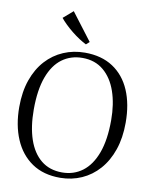

<svg xmlns="http://www.w3.org/2000/svg" viewBox="-104 -1060 907 1147"><g transform="rotate(10 349.0 -486.5)"><path d="M341.5 11Q239.5 11.5 169.5 -36.2Q99.5 -84 63.5 -168.8Q27.5 -253.5 27.5 -363.5Q27.5 -456.5 52.8 -528.2Q78 -600 123.2 -649.8Q168.5 -699.5 228.8 -725.2Q289 -751 358.5 -751Q459.5 -751 529 -705.2Q598.5 -659.5 634.2 -576.5Q670 -493.5 670 -381Q670 -288.5 645 -216Q620 -143.5 575.2 -93Q530.5 -42.5 470.8 -16Q411 10.5 341.5 11ZM346.5 -22.5Q417.5 -22.5 470.5 -62.5Q523.5 -102.5 552.8 -182Q582 -261.5 582 -381Q582 -478.5 555.8 -554.5Q529.5 -630.5 477.5 -674Q425.5 -717.5 349.5 -717.5Q279 -717.5 226.2 -678.8Q173.5 -640 144.5 -561.5Q115.5 -483 115.5 -363.5Q115.5 -259.5 141.5 -183Q167.5 -106.5 219 -64.5Q270.5 -22.5 346.5 -22.5ZM354 -801Q335.5 -810 312 -825.2Q288.5 -840.5 265 -859.5Q241.5 -878.5 221.8 -897.8Q202 -917 190 -932.5L249 -983.5L374.5 -818.5L355 -801Z"/></g></svg>

Font: Merriweather 96pt Light
Style: Regular
Weight: 300
Version: Version 2.100